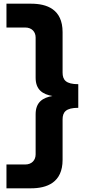

<svg xmlns="http://www.w3.org/2000/svg" viewBox="-20 -820 475 1040"><path d="M15 200H148C234 200 319 169 319 46V-173C319 -213 337 -236 404 -236V-364C337 -364 319 -387 319 -427V-646C319 -770 234 -800 148 -800H15V-671H116C153 -671 173 -647 173 -617V-399C173 -333 212 -309 264 -300C212 -291 173 -267 173 -201V16C173 47 153 71 116 71H15Z"/></svg>

Font: Aspekta 750
Style: Regular
Weight: 750
Designer: Ivo Dolenc
Version: Version 2.000